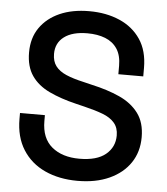

<svg xmlns="http://www.w3.org/2000/svg" viewBox="-52 -761 713 822"><g transform="rotate(5 304.5 -350.0)"><path d="M311 14Q232 14 171 -14Q110 -42 75.5 -96.5Q41 -151 41 -229V-254H148V-229Q148 -155 192.5 -118Q237 -81 311 -81Q386 -81 424 -112.5Q462 -144 462 -194Q462 -227 444 -248Q426 -269 393 -281.5Q360 -294 314 -305L277 -314Q210 -330 160.5 -353.5Q111 -377 84 -416Q57 -455 57 -516Q57 -578 87.5 -622Q118 -666 172 -690Q226 -714 299 -714Q372 -714 429.5 -689Q487 -664 520 -615Q553 -566 553 -492V-456H446V-492Q446 -537 427.5 -565Q409 -593 376 -606Q343 -619 299 -619Q235 -619 199.5 -592.5Q164 -566 164 -519Q164 -487 179.5 -466.5Q195 -446 225 -433Q255 -420 300 -410L337 -401Q405 -386 457 -362.5Q509 -339 539 -299Q569 -259 569 -196Q569 -133 537.5 -86Q506 -39 448 -12.5Q390 14 311 14Z"/></g></svg>

Font: Space Grotesk Light Medium
Style: Regular
Weight: 500
Version: Version 2.000